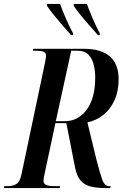

<svg xmlns="http://www.w3.org/2000/svg" viewBox="-51 -964 642 984"><path d="M-31 0 -29 -10H-11Q15 -10 33 -21Q51 -32 59 -70L179 -640Q185 -669 185 -677Q185 -694 172 -699Q159 -704 136 -704H117L120 -714H378Q557 -714 557 -557Q557 -496 535.5 -449.5Q514 -403 478 -374.5Q442 -346 397 -337L443 -147Q459 -85 471.5 -47.5Q484 -10 508 -10H516L514 0H498Q449 0 416 -7.5Q383 -15 363 -37.5Q343 -60 334 -104L289 -333H233L179 -80Q172 -50 172 -38Q172 -22 186 -16Q200 -10 225 -10H257L255 0ZM282 -343Q349 -343 393 -401.5Q437 -460 437 -567Q437 -601 429.5 -632Q422 -663 402.5 -683.5Q383 -704 347 -704H314L235 -343ZM313 -784Q293 -807 269.5 -834Q246 -861 224.5 -887.5Q203 -914 190 -934V-944H257Q268 -912 286 -870.5Q304 -829 323 -794V-784ZM451 -784Q431 -807 407 -834Q383 -861 361.5 -887.5Q340 -914 327 -934V-944H394Q406 -912 423.5 -870.5Q441 -829 460 -794V-784Z"/></svg>

Font: Noto Serif Display ExtraCondensed SemiBold
Style: Italic
Weight: 600
Width: 2
Italic angle: -12°
Designer: Monotype Design Team
Foundry: Monotype Imaging Inc.
Version: Version 2.009